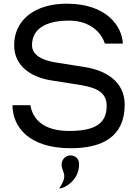

<svg xmlns="http://www.w3.org/2000/svg" viewBox="-20 -792 744 1044"><path d="M365 14C537 14 658 -49 658 -223C658 -349 555 -409 443 -427L285 -452C200 -465 154 -498 154 -546C154 -650 255 -680 354 -680C474 -680 533 -611 550 -555H648C644 -649 560 -772 343 -772C170 -772 57 -684 57 -546C57 -428 156 -371 258 -355L416 -330C508 -315 560 -288 560 -217C560 -124 503 -80 356 -80C212 -80 158 -147 145 -220H48C48 -104 135 14 365 14ZM302 232H309C322 232 410 196 410 101C410 71 390 53 362 53C335 53 315 78 315 101C315 150 355 153 302 232Z"/></svg>

Font: Hibana 45 SubMedium
Style: Regular
Weight: 500
Width: 6
Designer: pygmalion
Foundry: ybstudio
Version: Version 2021.007;FEAKit 1.0